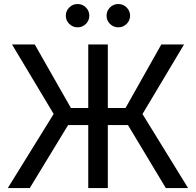

<svg xmlns="http://www.w3.org/2000/svg" viewBox="-20 -953 993 973"><path d="M526.4 -727.5V0H427.2V-727.5ZM19.5 0 252 -375.5 41 -727.5H156.2L339.4 -405.8H616.2L797.4 -727.5H912.6L702.1 -375L933.1 0H820.3L628.4 -319.3H325.2L130.9 0ZM579.6 -814.5Q554.7 -814.5 537.4 -831.8Q520 -849.1 520 -873.5Q520 -897.9 537.4 -915.3Q554.7 -932.6 579.6 -932.6Q604 -932.6 621.6 -915.3Q639.2 -897.9 639.2 -873.5Q639.2 -849.1 621.6 -831.8Q604 -814.5 579.6 -814.5ZM373 -814.5Q348.6 -814.5 331.1 -831.8Q313.5 -849.1 313.5 -873.5Q313.5 -897.9 331.1 -915.3Q348.6 -932.6 373 -932.6Q397.9 -932.6 415.3 -915.3Q432.6 -897.9 432.6 -873.5Q432.6 -849.1 415.3 -831.8Q397.9 -814.5 373 -814.5Z"/></svg>

Font: Inter Cardless Tabular
Style: Regular
Weight: 400
Designer: Rasmus Andersson
Foundry: rsms
Version: Version 4.000;git-4fc901f